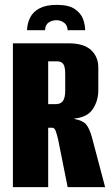

<svg xmlns="http://www.w3.org/2000/svg" viewBox="-20 -769 462 789"><path d="M213 -749Q263 -749 288 -731.5Q313 -714 321.5 -690Q330 -666 330 -645H258Q257 -666 243 -676Q229 -686 212 -686Q194 -686 180 -676.5Q166 -667 165 -645H91Q92 -673 104 -697Q116 -721 143 -735Q170 -749 213 -749ZM33 0V-591H262Q324 -591 354 -563.5Q384 -536 384 -491V-399Q384 -355 361.5 -321Q339 -287 286 -282V-280Q320 -274 334 -257.5Q348 -241 358 -204L412 0H258L219 -195Q214 -217 209 -230.5Q204 -244 195 -244H178V0ZM178 -341H209Q229 -341 238.5 -354Q248 -367 248 -397V-465Q248 -495 240 -506Q232 -517 214 -517H178Z"/></svg>

Font: Alumni Sans Thin ExtraBold
Style: Regular
Weight: 800
Version: Version 1.018